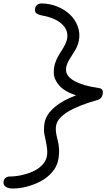

<svg xmlns="http://www.w3.org/2000/svg" viewBox="-84 -794 617 1115"><path d="M-8.8 300.8Q-38.1 300.8 -52.5 289.3Q-66.9 277.8 -63 258.8Q-61 246.1 -51 238.5Q-41 231 -28.8 231Q4.4 231 39.1 223.6Q73.7 216.3 105.2 202.6Q136.7 189 159.4 166Q182.1 143.1 188 115.2Q193.4 88.4 187 52.2Q180.7 16.1 174.3 -11.2Q168 -38.6 174.8 -82Q184.6 -129.4 232.2 -170.7Q279.8 -211.9 357.9 -240.2Q324.2 -251 299.3 -265.9Q274.4 -280.8 260 -297.4Q245.6 -314 237.1 -332.8Q228.5 -351.6 228.3 -369.9Q228 -388.2 231 -407.2Q238.8 -446.8 269.3 -493.2Q299.8 -539.6 305.2 -565.9Q315.4 -617.2 276.1 -653.8Q236.8 -690.4 160.2 -704.1Q135.7 -709 126 -717.8Q116.2 -726.6 120.1 -746.1Q122.6 -758.3 132.3 -766.1Q142.1 -773.9 157.2 -773.9Q203.6 -773.9 247.1 -756.6Q290.5 -739.3 321.3 -710.4Q352.1 -681.6 367.2 -641.4Q382.3 -601.1 374 -558.1Q368.2 -528.8 352.1 -502Q335.9 -475.1 320.6 -451.2Q305.2 -427.2 300.8 -404.8Q291 -357.9 342.3 -327.1Q393.6 -296.4 492.2 -282.2Q518.1 -278.3 512.2 -247.1Q506.8 -220.2 483.9 -213.9Q259.3 -150.4 242.2 -66.9Q238.3 -46.4 241.7 -22.9Q245.1 0.5 251 20.3Q256.8 40 258.8 70.8Q260.7 101.6 253.9 136.2Q246.1 174.8 218 206.8Q189.9 238.8 151.9 258.8Q113.8 278.8 72 289.8Q30.3 300.8 -8.8 300.8Z"/></svg>

Font: Shantell Sans Bouncy
Style: Italic
Weight: 300
Italic angle: -11.31°
Designer: Stephen Nixon, Anya Danilova, Shantell Martin
Foundry: Arrow Type
Version: Version 1.006;[9816181b4]